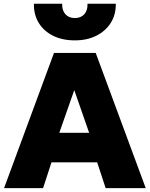

<svg xmlns="http://www.w3.org/2000/svg" viewBox="-20 -974 776 994"><path d="M1 0 259.5 -700H475.5L734.5 0H527L483 -133.5H246.5L203 0ZM287 -286.5H441.5L364.5 -507.5ZM367.5 -765Q303 -765 255 -788.8Q207 -812.5 180.8 -855.2Q154.5 -898 155.5 -954.5H302Q300.5 -921 318.2 -900.8Q336 -880.5 367.5 -880.5Q399 -880.5 416.8 -900.8Q434.5 -921 433 -954.5H579.5Q580.5 -899 553.8 -856.2Q527 -813.5 479 -789.2Q431 -765 367.5 -765Z"/></svg>

Font: Geologica Cursive ExtraBold
Style: Regular
Weight: 800
Designer: Sindre Bremnes, Frode Helland
Foundry: Monokrom Skriftforlag AS
Version: Version 1.010;gftools[0.9.28]